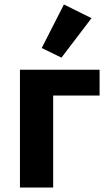

<svg xmlns="http://www.w3.org/2000/svg" viewBox="-20 -836 484 856"><path d="M69 0V-525H424V-410H217V0ZM388 -755 254 -579 166 -622 265 -816Z"/></svg>

Font: IBM Plex Sans
Style: Bold
Weight: 700
Designer: Mike Abbink, Paul van der Laan, Pieter van Rosmalen
Foundry: Bold Monday
Version: Version 3.201